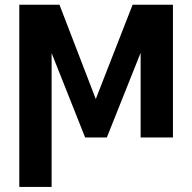

<svg xmlns="http://www.w3.org/2000/svg" viewBox="-20 -565 789 789"><path d="M373.6 -158 524.9 -545.5H690.7V0H557.9V-348L419 0H329.9L192.1 -346.9V203.1H59.3V-545.5H224.4Z"/></svg>

Font: Inter Zeller Semi Bold
Style: Regular
Weight: 600
Designer: Rasmus Andersson; Joe Bland
Foundry: zeller
Version: Version 3.015;git-dec3a8cb1